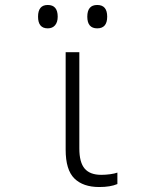

<svg xmlns="http://www.w3.org/2000/svg" viewBox="-20 -742 603 772"><path d="M379 10Q314 10 279 -24.5Q244 -59 244 -140V-532H299V-145Q299 -89 320.5 -64Q342 -39 387 -39Q405 -39 423 -41.5Q441 -44 452 -48V-2Q424 10 379 10ZM371 -628Q331 -628 331 -675Q331 -722 371 -722Q411 -722 411 -675Q411 -628 371 -628ZM172 -628Q133 -628 133 -675Q133 -722 172 -722Q212 -722 212 -675Q212 -653 201.5 -640.5Q191 -628 172 -628Z"/></svg>

Font: Noto Sans Mono SemiCondensed Light
Style: Regular
Weight: 300
Width: 4
Designer: Monotype Design Team
Foundry: Monotype Imaging Inc.
Version: Version 2.014; ttfautohint (v1.8.4.7-5d5b)